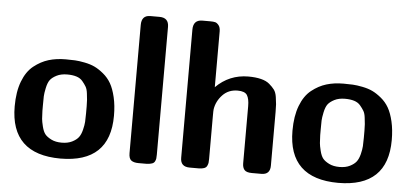

<svg xmlns="http://www.w3.org/2000/svg" viewBox="-50 -826 2015 940"><g transform="rotate(5 957.5 -355.5)"><path d="M29.8 -224.1Q29.8 -295.9 49.3 -346.9Q68.8 -397.9 103 -425Q137.2 -452.1 175 -463.6Q212.9 -475.1 258.8 -475.1Q284.7 -475.1 304.4 -474.1Q324.2 -473.1 352.5 -467.5Q380.9 -461.9 401.9 -451.9Q422.9 -441.9 446 -422.9Q469.2 -403.8 484.1 -377.9Q499 -352.1 508.5 -311.5Q518.1 -271 518.1 -220.2Q518.1 10.7 274.9 11.2Q29.8 10.7 29.8 -224.1ZM167 -213.9Q168 -188 168.9 -175Q169.9 -162.1 176 -137.5Q182.1 -112.8 192.1 -100.3Q202.1 -87.9 223.1 -77.4Q244.1 -66.9 274.2 -66.9Q304.2 -66.9 325.2 -77.4Q346.2 -87.9 356.7 -101.6Q367.2 -115.2 373 -138.7Q378.9 -162.1 379.9 -178.5Q380.9 -194.8 380.9 -220.2Q380.9 -226.1 380.9 -228V-254.9Q380.9 -275.9 379.9 -286.4Q378.9 -296.9 376.5 -317.9Q374 -338.9 366.9 -350.8Q359.9 -362.8 348.4 -376.5Q336.9 -390.1 317.9 -396Q298.8 -401.9 272.9 -401.9Q242.2 -401.9 220.7 -390.9Q199.2 -379.9 189.2 -366.5Q179.2 -353 173.6 -326.4Q168 -299.8 167.5 -285.4Q167 -271 167 -241.2Z M609.9 -44.9V-674.8Q609.9 -721.7 651.9 -722.2Q651.9 -722.2 697.8 -722.2Q743.7 -722.2 743.7 -676.8V-48.8Q743.7 -36.6 742.7 -29.8Q741.7 -22.9 737.8 -15.4Q733.9 -7.8 724.4 -4.4Q714.8 -1 698.7 0H657.7Q634.8 0 622.3 -9Q609.9 -18.1 609.9 -44.9Z M863.8 -43.9V-673.8Q863.8 -721.7 907.7 -722.2H947.8Q962.9 -722.2 971.7 -720Q980.5 -717.8 989 -707.3Q997.6 -696.8 997.6 -676.8V-402.8Q1063.5 -468.8 1156.7 -469.2Q1192.9 -469.2 1219.2 -462.6Q1245.6 -456.1 1261.2 -442.6Q1276.9 -429.2 1286.4 -416.5Q1295.9 -403.8 1299.3 -381.3Q1302.7 -358.9 1303.7 -345.5Q1304.7 -332 1304.7 -308.1V-43.9Q1304.7 0 1261.7 0H1214.8Q1188 0 1178.2 -11.5Q1168.5 -22.9 1168.5 -43.9V-324.2Q1168.5 -360.4 1157.5 -378.2Q1146.5 -396 1110.8 -396Q1065.9 -396 1036.9 -365.5Q1007.8 -335 1001.5 -294.9Q1000.5 -290 1000.5 -259.8V-49.8Q1000.5 -37.6 999.5 -31.2Q998.5 -24.9 994.6 -16.4Q990.7 -7.8 980.2 -3.9Q969.7 0 953.6 0H909.7Q863.8 0 863.8 -43.9Z M1395 -224.1Q1395 -295.9 1414.6 -346.9Q1434.1 -397.9 1468.3 -425Q1502.4 -452.1 1540.3 -463.6Q1578.1 -475.1 1624 -475.1Q1649.9 -475.1 1669.7 -474.1Q1689.5 -473.1 1717.8 -467.5Q1746.1 -461.9 1767.1 -451.9Q1788.1 -441.9 1811.3 -422.9Q1834.5 -403.8 1849.4 -377.9Q1864.3 -352.1 1873.8 -311.5Q1883.3 -271 1883.3 -220.2Q1883.3 10.7 1640.1 11.2Q1395 10.7 1395 -224.1ZM1532.2 -213.9Q1533.2 -188 1534.2 -175Q1535.2 -162.1 1541.3 -137.5Q1547.4 -112.8 1557.4 -100.3Q1567.4 -87.9 1588.4 -77.4Q1609.4 -66.9 1639.4 -66.9Q1669.4 -66.9 1690.4 -77.4Q1711.4 -87.9 1721.9 -101.6Q1732.4 -115.2 1738.3 -138.7Q1744.1 -162.1 1745.1 -178.5Q1746.1 -194.8 1746.1 -220.2Q1746.1 -226.1 1746.1 -228V-254.9Q1746.1 -275.9 1745.1 -286.4Q1744.1 -296.9 1741.7 -317.9Q1739.3 -338.9 1732.2 -350.8Q1725.1 -362.8 1713.6 -376.5Q1702.1 -390.1 1683.1 -396Q1664.1 -401.9 1638.2 -401.9Q1607.4 -401.9 1585.9 -390.9Q1564.5 -379.9 1554.4 -366.5Q1544.4 -353 1538.8 -326.4Q1533.2 -299.8 1532.7 -285.4Q1532.2 -271 1532.2 -241.2Z"/></g></svg>

Font: CMU Sans Serif
Style: Bold
Weight: 700
Version: Version 0.7.0